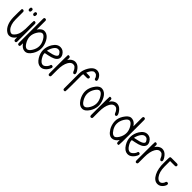

<svg xmlns="http://www.w3.org/2000/svg" viewBox="346 -2141 3562 3562"><g transform="rotate(45 2127.0 -360.0)"><path d="M380.9 -44.9Q380.9 -9.8 352.5 -9.8Q325.2 -9.8 322.3 -42V-94.7Q309.6 -75.2 293.9 -58.6Q247.1 -8.8 187.5 -10.7Q156.2 -11.7 125 -34.2Q72.3 -70.3 42 -140.6Q12.7 -209 9.8 -304.7Q9.8 -320.3 9.8 -359.4V-435.5Q9.8 -511.7 12.7 -524.4Q16.6 -537.1 37.1 -537.1Q52.7 -537.1 61.5 -526.4Q68.4 -517.6 68.4 -506.8V-310.5Q69.3 -172.9 133.8 -103.5Q164.1 -72.3 194.3 -69.3L203.1 -68.4Q222.7 -68.4 249 -95.7Q280.3 -127.9 296.9 -170.9Q317.4 -224.6 322.3 -316.4V-328.1Q322.3 -512.7 327.1 -528.3Q330.1 -537.1 346.7 -537.1Q380.9 -537.1 380.9 -498V-339.8V-315.4ZM107.4 -636.7Q107.4 -673.8 133.8 -674.8Q145.5 -674.8 155.8 -667.5Q166 -660.2 166 -651.4V-635.7Q166 -595.7 136.7 -595.7Q115.2 -595.7 108.4 -619.1Q107.4 -621.1 107.4 -623ZM252.9 -595.7Q225.6 -602.5 224.6 -623V-636.7Q224.6 -673.8 252.9 -673.8Q274.4 -673.8 281.2 -654.3Q283.2 -649.4 283.2 -646.5V-633.8Q283.2 -595.7 252.9 -595.7Z M688.5 -410.2Q605.5 -547.9 521 -412.6Q436.5 -277.3 518.6 -139.6Q560.5 -68.4 604.5 -68.4Q648.4 -68.4 690.4 -138.7Q771.5 -274.4 688.5 -410.2ZM605.5 -10.7Q534.2 -10.7 477.5 -93.8Q477.5 -31.2 473.6 -20.5Q469.7 -9.8 450.2 -8.8Q443.4 -8.8 437.5 -10.7Q418.9 -17.6 418.9 -41V-679.7Q418.9 -712.9 448.2 -711.9Q477.5 -711.9 477.5 -679.7V-453.1Q528.3 -528.3 584 -537.1Q598.6 -539.1 617.2 -536.1Q649.4 -532.2 678.7 -510.7Q727.5 -475.6 758.8 -402.3Q826.2 -245.1 737.3 -102.5Q677.7 -7.8 605.5 -10.7Q605.5 -10.7 605.5 -10.7Z M1124 -166Q1127 -185.5 1148.4 -185.5Q1169.9 -185.5 1176.8 -168Q1179.7 -162.1 1179.7 -156.2Q1179.7 -153.3 1179.7 -150.4Q1179.7 -150.4 1178.7 -150.4Q1173.8 -125 1146.5 -85.9Q1127 -58.6 1105.5 -42Q1062.5 -6.8 1010.7 -10.7Q934.6 -15.6 877.9 -107.4Q829.1 -186.5 829.1 -272.5Q830.1 -362.3 879.9 -442.4Q939.5 -538.1 1024.4 -536.1Q1098.6 -535.2 1143.6 -459Q1160.2 -430.7 1159.2 -400.4Q1159.2 -397.5 1159.2 -396.5Q1159.2 -388.7 1156.2 -378.9Q1141.6 -331.1 1084 -302.7Q1038.1 -280.3 958 -264.6Q942.4 -261.7 918 -256.8Q893.6 -251 892.6 -251Q890.6 -251 890.6 -241.2Q889.6 -203.1 923.8 -145.5Q969.7 -68.4 1021.5 -68.4Q1056.6 -68.4 1095.7 -114.3Q1121.1 -144.5 1124 -166ZM889.6 -309.6Q930.7 -319.3 956.1 -324.2Q1015.6 -335 1052.7 -352.5Q1101.6 -376 1101.6 -406.2Q1101.6 -406.2 1101.6 -412.1Q1101.6 -408.2 1100.6 -412.1Q1097.7 -421.9 1087.9 -436.5Q1073.2 -459 1058.6 -468.8Q1042 -479.5 1016.6 -478.5Q997.1 -477.5 979.5 -467.8Q942.4 -445.3 912.1 -380.9Q894.5 -341.8 889.6 -309.6Z M1220.7 -32.2Q1219.7 -38.1 1220.7 -39.1H1219.7H1218.8V-47.9V-53.7V-283.2Q1218.8 -512.7 1222.7 -528.3Q1225.6 -537.1 1244.1 -537.1Q1261.7 -537.1 1270.5 -526.4Q1277.3 -517.6 1277.3 -503.9V-453.1Q1310.5 -508.8 1362.3 -529.3Q1383.8 -538.1 1404.3 -538.1Q1418.9 -538.1 1430.7 -536.1Q1494.1 -526.4 1544.9 -447.3Q1575.2 -400.4 1567.4 -375Q1561.5 -357.4 1543 -357.4Q1519.5 -357.4 1504.9 -396.5Q1497.1 -418.9 1479.5 -441.4Q1465.8 -459 1455.1 -466.8Q1442.4 -474.6 1424.8 -477.5Q1363.3 -487.3 1322.3 -414.1Q1277.3 -335 1277.3 -195.3V-48.8V-40V-39.1Q1277.3 -19.5 1260.7 -12.7Q1253.9 -9.8 1247.1 -9.8Q1226.6 -9.8 1220.7 -32.2Z M1637.7 -9.8Q1609.4 -9.8 1609.4 -43.9V-175.8Q1609.4 -307.6 1609.4 -355.5Q1608.4 -440.4 1612.3 -474.6Q1620.1 -536.1 1658.2 -603.5Q1725.6 -719.7 1818.4 -711.9Q1846.7 -709 1872.1 -693.4Q1912.1 -668 1935.5 -613.3Q1941.4 -598.6 1941.4 -585.9Q1941.4 -556.6 1914.1 -556.6Q1887.7 -556.6 1883.8 -581.1Q1881.8 -596.7 1867.2 -616.2Q1854.5 -633.8 1843.8 -641.6Q1827.1 -652.3 1795.9 -654.3L1787.1 -653.3Q1778.3 -653.3 1764.6 -643.6Q1726.6 -617.2 1699.2 -552.7Q1694.3 -542 1692.4 -537.1H1720.7Q1780.3 -537.1 1792 -533.2Q1804.7 -529.3 1804.7 -510.7Q1804.7 -479.5 1771.5 -478.5H1672.9Q1666 -453.1 1668 -401.4Q1668.9 -369.1 1668 -307.6V-170.9Q1668 -34.2 1663.1 -19.5Q1660.2 -9.8 1637.7 -9.8Z M2108.4 -10.7Q2108.4 -10.7 2108.4 -10.7Q2052.7 -10.7 2005.9 -61.5Q1972.7 -97.7 1950.2 -149.4Q1884.8 -299.8 1970.7 -437.5Q2027.3 -528.3 2087.9 -537.1Q2101.6 -539.1 2120.1 -536.1Q2152.3 -532.2 2182.6 -510.7Q2230.5 -475.6 2261.7 -402.3Q2329.1 -245.1 2240.2 -103.5Q2180.7 -8.8 2108.4 -10.7ZM2191.4 -410.2Q2108.4 -547.9 2023.9 -412.6Q1939.5 -277.3 2021.5 -139.6Q2063.5 -68.4 2107.4 -68.4Q2151.4 -68.4 2193.4 -138.7Q2274.4 -274.4 2191.4 -410.2Z M2314.5 -32.2Q2313.5 -38.1 2314.5 -39.1H2313.5H2312.5V-47.9V-53.7V-283.2Q2312.5 -512.7 2316.4 -528.3Q2319.3 -537.1 2337.9 -537.1Q2355.5 -537.1 2364.3 -526.4Q2371.1 -517.6 2371.1 -503.9V-453.1Q2404.3 -508.8 2456.1 -529.3Q2477.5 -538.1 2498 -538.1Q2512.7 -538.1 2524.4 -536.1Q2587.9 -526.4 2638.7 -447.3Q2668.9 -400.4 2661.1 -375Q2655.3 -357.4 2636.7 -357.4Q2613.3 -357.4 2598.6 -396.5Q2590.8 -418.9 2573.2 -441.4Q2559.6 -459 2548.8 -466.8Q2536.1 -474.6 2518.6 -477.5Q2457 -487.3 2416 -414.1Q2371.1 -335 2371.1 -195.3V-48.8V-40V-39.1Q2371.1 -19.5 2354.5 -12.7Q2347.7 -9.8 2340.8 -9.8Q2320.3 -9.8 2314.5 -32.2Z M2972.7 -411.1Q2889.6 -547.9 2804.7 -410.2Q2761.7 -339.8 2761.7 -269.5V-265.6Q2761.7 -207 2798.8 -144.5Q2816.4 -116.2 2832 -99.6Q2857.4 -72.3 2887.7 -69.3L2897.5 -68.4Q2918 -68.4 2943.4 -95.7Q2970.7 -125 2989.3 -167Q3044.9 -292 2972.7 -411.1ZM3043.9 -9.8Q3015.6 -9.8 3015.6 -47.9V-93.8Q2959 -8.8 2881.8 -10.7Q2849.6 -11.7 2820.3 -32.2Q2785.2 -56.6 2752 -110.4Q2714.8 -169.9 2705.1 -252.9Q2703.1 -268.6 2704.1 -276.4Q2704.1 -279.3 2704.1 -285.2Q2704.1 -359.4 2751 -435.5Q2808.6 -527.3 2868.2 -537.1Q2882.8 -539.1 2901.4 -536.1Q2933.6 -532.2 2961.9 -511.7Q2990.2 -491.2 3015.6 -453.1V-675.8Q3015.6 -712.9 3044.9 -711.9Q3074.2 -711.9 3074.2 -675.8V-355.5Q3074.2 -35.2 3068.4 -17.6Q3065.4 -9.8 3043.9 -9.8Z M3408.2 -166Q3411.1 -185.5 3432.6 -185.5Q3454.1 -185.5 3460.9 -168Q3463.9 -162.1 3463.9 -156.2Q3463.9 -153.3 3463.9 -150.4Q3463.9 -150.4 3462.9 -150.4Q3458 -125 3430.7 -85.9Q3411.1 -58.6 3389.6 -42Q3346.7 -6.8 3294.9 -10.7Q3218.8 -15.6 3162.1 -107.4Q3113.3 -186.5 3113.3 -272.5Q3114.3 -362.3 3164.1 -442.4Q3223.6 -538.1 3308.6 -536.1Q3382.8 -535.2 3427.7 -459Q3444.3 -430.7 3443.4 -400.4Q3443.4 -397.5 3443.4 -396.5Q3443.4 -388.7 3440.4 -378.9Q3425.8 -331.1 3368.2 -302.7Q3322.3 -280.3 3242.2 -264.6Q3226.6 -261.7 3202.1 -256.8Q3177.7 -251 3176.8 -251Q3174.8 -251 3174.8 -241.2Q3173.8 -203.1 3208 -145.5Q3253.9 -68.4 3305.7 -68.4Q3340.8 -68.4 3379.9 -114.3Q3405.3 -144.5 3408.2 -166ZM3173.8 -309.6Q3214.8 -319.3 3240.2 -324.2Q3299.8 -335 3336.9 -352.5Q3385.7 -376 3385.7 -406.2Q3385.7 -406.2 3385.7 -412.1Q3385.7 -408.2 3384.8 -412.1Q3381.8 -421.9 3372.1 -436.5Q3357.4 -459 3342.8 -468.8Q3326.2 -479.5 3300.8 -478.5Q3281.2 -477.5 3263.7 -467.8Q3226.6 -445.3 3196.3 -380.9Q3178.7 -341.8 3173.8 -309.6Z M3504.9 -32.2Q3503.9 -38.1 3504.9 -39.1H3503.9H3502.9V-47.9V-53.7V-283.2Q3502.9 -512.7 3506.8 -528.3Q3509.8 -537.1 3528.3 -537.1Q3545.9 -537.1 3554.7 -526.4Q3561.5 -517.6 3561.5 -503.9V-453.1Q3594.7 -508.8 3646.5 -529.3Q3668 -538.1 3688.5 -538.1Q3703.1 -538.1 3714.8 -536.1Q3778.3 -526.4 3829.1 -447.3Q3859.4 -400.4 3851.6 -375Q3845.7 -357.4 3827.1 -357.4Q3803.7 -357.4 3789.1 -396.5Q3781.2 -418.9 3763.7 -441.4Q3750 -459 3739.3 -466.8Q3726.6 -474.6 3709 -477.5Q3647.5 -487.3 3606.4 -414.1Q3561.5 -335 3561.5 -195.3V-48.8V-40V-39.1Q3561.5 -19.5 3544.9 -12.7Q3538.1 -9.8 3531.2 -9.8Q3510.7 -9.8 3504.9 -32.2Z M4188.5 -164.1Q4203.1 -168 4216.8 -158.2Q4225.6 -151.4 4225.6 -144.5V-136.7Q4225.6 -107.4 4199.2 -72.3Q4152.3 -9.8 4086.9 -9.8Q3998 -9.8 3942.4 -119.1Q3889.6 -223.6 3893.6 -377V-443.4Q3893.6 -513.7 3899.4 -526.4Q3902.3 -531.2 3908.2 -534.2Q3916 -537.1 3928.7 -537.1H4069.3Q4107.4 -537.1 4107.4 -506.8Q4107.4 -478.5 4073.2 -478.5H3952.1V-328.1Q3953.1 -190.4 4013.7 -113.3Q4054.7 -62.5 4098.6 -69.3Q4131.8 -74.2 4159.2 -119.1Q4166 -130.9 4167 -140.6Q4168.9 -158.2 4188.5 -164.1Z"/></g></svg>

Font: otype
Style: Regular
Weight: 400
Designer: ironsmith
Version: 4